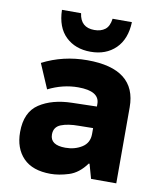

<svg xmlns="http://www.w3.org/2000/svg" viewBox="-87 -851 775 930"><g transform="rotate(10 300.0 -386.0)"><path d="M225 10Q266 10 314 -5Q362 -20 399 -71H403L423 0H547V-374Q547 -563 306 -563Q187 -563 86 -511L138 -390Q210 -426 285 -426Q390 -426 390 -363V-350L269 -347Q171 -345 108 -303.5Q45 -262 45 -164Q45 -84 90.5 -37Q136 10 225 10ZM274 -127Q199 -127 199 -179Q199 -216 232.5 -229.5Q266 -243 321 -243L390 -244V-215Q390 -171 355 -149Q320 -127 274 -127ZM313 -606Q389 -606 436 -652Q483 -698 486 -782H391Q386 -744 365.5 -728.5Q345 -713 313 -713Q245 -713 236 -782H142Q144 -696 191 -651Q238 -606 313 -606Z"/></g></svg>

Font: Noto Sans Mono Extra
Style: Regular
Weight: 800
Designer: Monotype Design Team
Foundry: Monotype Imaging Inc.
Version: Version 1.900